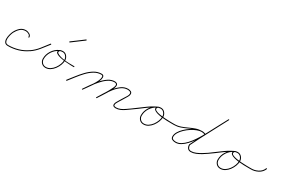

<svg xmlns="http://www.w3.org/2000/svg" viewBox="62 -1403 3333 2276"><g transform="rotate(30 1729.0 -265.0)"><path d="M233 -201Q227 -201 227 -207Q227 -228 206 -239Q185 -250 168 -250Q123 -251 93.5 -223.5Q64 -196 45 -159Q38 -145 30.5 -119Q23 -93 21.5 -66.5Q20 -40 30 -21.5Q40 -3 69 -3Q138 -3 203 -22.5Q268 -42 325 -82Q329 -85 333 -80Q336 -76 331 -72Q273 -31 206.5 -11Q140 9 69 9Q36 9 22.5 -11Q9 -31 9.5 -60Q10 -89 18 -118Q26 -147 35 -165Q55 -205 87.5 -234Q120 -263 168 -262Q190 -261 214.5 -247Q239 -233 239 -207Q239 -201 233 -201Z M325 -81Q376 -117 416 -167.5Q456 -218 494 -268Q498 -272 503 -269Q507 -265 504 -260Q465 -210 424.5 -159Q384 -108 331 -71Q327 -67 323 -72Q320 -77 325 -81Z M629 -252Q631 -247 626 -244Q577 -221 546 -173Q515 -125 515 -71Q515 -42 534 -21.5Q553 -1 583 -1Q614 -1 641 -18.5Q668 -36 688.5 -64Q709 -92 720.5 -123.5Q732 -155 732 -183Q732 -209 714 -231.5Q696 -254 668 -254Q657 -254 643 -251Q629 -248 625 -236Q621 -224 629.5 -217Q638 -210 647 -206Q678 -191 717 -185Q756 -179 796 -178Q836 -177 870 -177Q876 -177 876 -171Q876 -165 870 -165Q859 -165 827.5 -166Q796 -167 756.5 -170.5Q717 -174 681.5 -182Q646 -190 625.5 -204Q605 -218 613 -240Q619 -257 636 -261.5Q653 -266 668 -266Q701 -266 722.5 -240Q744 -214 744 -183Q744 -152 731.5 -118.5Q719 -85 697 -55.5Q675 -26 646 -7.5Q617 11 583 11Q548 11 525.5 -13Q503 -37 503 -71Q503 -129 536 -180Q569 -231 621 -255Q626 -257 629 -252Z M676 -396Q673 -401 677 -405Q717 -434 756 -463.5Q795 -493 834 -522Q839 -525 843 -521Q846 -516 842 -512Q765 -455 685 -395Q680 -392 676 -396Z M871 8Q901 -29 936.5 -75.5Q972 -122 1013 -165Q1054 -208 1100.5 -235.5Q1147 -263 1199 -263Q1232 -263 1232 -229Q1232 -204 1217 -171.5Q1202 -139 1179.5 -105Q1157 -71 1134 -40Q1111 -9 1096 13Q1093 18 1088 15Q1083 12 1086 7Q1101 -15 1123 -45Q1145 -75 1167.5 -108.5Q1190 -142 1205 -173.5Q1220 -205 1220 -229Q1220 -251 1199 -251Q1149 -251 1104 -223.5Q1059 -196 1019 -153.5Q979 -111 944.5 -65.5Q910 -20 881 16Q877 20 872 17Q868 13 871 8ZM1086 7Q1110 -28 1141.5 -73.5Q1173 -119 1210.5 -162.5Q1248 -206 1291 -234.5Q1334 -263 1380 -263Q1397 -263 1409.5 -254Q1422 -245 1422 -227Q1422 -207 1406 -173.5Q1390 -140 1367.5 -103Q1345 -66 1323.5 -33.5Q1302 -1 1292 15Q1289 21 1284 17Q1279 14 1282 9Q1289 -2 1304 -25.5Q1319 -49 1337 -78Q1355 -107 1371.5 -136.5Q1388 -166 1399 -190Q1410 -214 1410 -227Q1410 -240 1401 -245.5Q1392 -251 1380 -251Q1336 -251 1294.5 -222.5Q1253 -194 1216.5 -151.5Q1180 -109 1149.5 -64.5Q1119 -20 1096 13Q1093 18 1088 15Q1083 12 1086 7ZM1283 18Q1278 14 1282 9Q1304 -26 1332.5 -73Q1361 -120 1395.5 -163.5Q1430 -207 1471 -236Q1512 -265 1560 -265Q1579 -265 1598 -256.5Q1617 -248 1617 -225Q1617 -205 1604 -184Q1591 -163 1581 -146Q1571 -129 1560.5 -112Q1550 -95 1539 -78Q1539 -78 1539 -78Q1539 -78 1539 -78Q1539 -78 1539 -78Q1539 -78 1539 -78Q1532 -65 1523 -50Q1514 -35 1514 -20Q1514 -8 1524 -5Q1534 -2 1543 -2Q1574 -2 1602.5 -15Q1631 -28 1657 -46.5Q1683 -65 1708 -82Q1712 -85 1716 -80Q1719 -76 1714 -72Q1689 -54 1662 -35Q1635 -16 1605.5 -3Q1576 10 1543 10Q1528 10 1515 3.5Q1502 -3 1502 -20Q1502 -37 1511 -53.5Q1520 -70 1529 -84Q1529 -84 1529 -84Q1529 -84 1529 -84Q1529 -84 1529 -84Q1529 -84 1529 -84Q1539 -101 1549.5 -118.5Q1560 -136 1571 -153Q1580 -167 1592.5 -187Q1605 -207 1605 -225Q1605 -242 1589 -247.5Q1573 -253 1560 -253Q1515 -253 1475 -224.5Q1435 -196 1401.5 -152.5Q1368 -109 1340.5 -63.5Q1313 -18 1292 16Q1288 21 1283 18Z M1708 -82Q1769 -125 1832 -173.5Q1895 -222 1963 -255Q1968 -257 1971 -252Q1973 -247 1968 -244Q1901 -211 1838.5 -163Q1776 -115 1714 -72Q1710 -69 1706 -74Q1703 -78 1708 -82ZM1971 -252Q1973 -247 1968 -244Q1919 -221 1888 -173Q1857 -125 1857 -71Q1857 -42 1876 -21.5Q1895 -1 1925 -1Q1956 -1 1983 -18.5Q2010 -36 2030.5 -64Q2051 -92 2062.5 -123.5Q2074 -155 2074 -183Q2074 -209 2056 -231.5Q2038 -254 2010 -254Q1999 -254 1985 -251Q1971 -248 1967 -236Q1960 -218 1981 -206.5Q2002 -195 2037.5 -189Q2073 -183 2111 -180.5Q2149 -178 2178.5 -177.5Q2208 -177 2216 -177Q2222 -177 2228.5 -177Q2235 -177 2242 -177Q2248 -177 2248 -171Q2248 -165 2242 -165Q2233 -165 2207 -165Q2181 -165 2146 -166Q2111 -167 2074.5 -171Q2038 -175 2008.5 -183.5Q1979 -192 1963.5 -205.5Q1948 -219 1955 -240Q1961 -257 1978 -261.5Q1995 -266 2010 -266Q2043 -266 2064.5 -240Q2086 -214 2086 -183Q2086 -152 2073.5 -118.5Q2061 -85 2039 -55.5Q2017 -26 1988 -7.5Q1959 11 1925 11Q1890 11 1867.5 -13Q1845 -37 1845 -71Q1845 -129 1878 -180Q1911 -231 1963 -255Q1968 -257 1971 -252Z M2236 -171Q2236 -177 2242 -177Q2286 -177 2326.5 -191Q2367 -205 2406 -223.5Q2445 -242 2485 -256Q2525 -270 2568 -270Q2599 -270 2623 -256Q2628 -253 2625 -248Q2622 -243 2617 -246Q2596 -258 2568 -258Q2525 -258 2485 -244Q2445 -230 2406 -211.5Q2367 -193 2326.5 -179Q2286 -165 2242 -165Q2236 -165 2236 -171ZM2625 -248Q2622 -243 2617 -246Q2596 -258 2568 -258Q2542 -258 2507.5 -245Q2473 -232 2438 -209.5Q2403 -187 2373 -158.5Q2343 -130 2324.5 -99.5Q2306 -69 2306 -41Q2306 -18 2324 -11Q2342 -4 2360 -4Q2361 -4 2362 -4Q2397 -4 2430.5 -25Q2464 -46 2494.5 -79.5Q2525 -113 2551.5 -152Q2578 -191 2599 -228Q2620 -265 2634 -292Q2634 -292 2634 -292Q2634 -292 2634 -292Q2634 -292 2634 -292Q2634 -292 2634 -292Q2667 -355 2701 -418.5Q2735 -482 2769 -546Q2772 -551 2777 -548Q2782 -545 2779 -540Q2746 -477 2712 -413.5Q2678 -350 2644 -286Q2644 -286 2644 -286Q2644 -286 2644 -286Q2644 -286 2644 -286Q2644 -286 2644 -286Q2630 -258 2608 -220Q2586 -182 2559 -142.5Q2532 -103 2500.5 -69Q2469 -35 2434 -13.5Q2399 8 2362 8Q2361 8 2360 8Q2336 8 2315 -2Q2294 -12 2294 -41Q2294 -71 2313 -103.5Q2332 -136 2363 -165.5Q2394 -195 2431 -219Q2468 -243 2504 -256.5Q2540 -270 2568 -270Q2599 -270 2623 -256Q2628 -253 2625 -248ZM2777 -548Q2782 -546 2779 -540Q2716 -418 2650.5 -296.5Q2585 -175 2525 -51Q2525 -51 2526 -52Q2526 -53 2526 -53Q2526 -30 2537.5 -14Q2549 2 2574 2Q2604 2 2638 -12.5Q2672 -27 2703.5 -46.5Q2735 -66 2759 -82Q2763 -85 2767 -80Q2770 -76 2765 -72Q2741 -55 2708.5 -35Q2676 -15 2641 -0.5Q2606 14 2574 14Q2544 14 2529 -5.5Q2514 -25 2514 -53Q2514 -53 2514 -55Q2514 -56 2514 -56Q2574 -180 2639.5 -301.5Q2705 -423 2769 -546Q2771 -551 2777 -548Z M2759 -82Q2820 -125 2883 -173.5Q2946 -222 3014 -255Q3019 -257 3022 -252Q3024 -247 3019 -244Q2952 -211 2889.5 -163Q2827 -115 2765 -72Q2761 -69 2757 -74Q2754 -78 2759 -82ZM3022 -252Q3024 -247 3019 -244Q2970 -221 2939 -173Q2908 -125 2908 -71Q2908 -42 2927 -21.5Q2946 -1 2976 -1Q3007 -1 3034 -18.5Q3061 -36 3081.5 -64Q3102 -92 3113.5 -123.5Q3125 -155 3125 -183Q3125 -209 3107 -231.5Q3089 -254 3061 -254Q3050 -254 3036 -251Q3022 -248 3018 -236Q3011 -218 3032 -206.5Q3053 -195 3088.5 -189Q3124 -183 3162 -180.5Q3200 -178 3229.5 -177.5Q3259 -177 3267 -177Q3273 -177 3279.5 -177Q3286 -177 3293 -177Q3299 -177 3299 -171Q3299 -165 3293 -165Q3284 -165 3258 -165Q3232 -165 3197 -166Q3162 -167 3125.5 -171Q3089 -175 3059.5 -183.5Q3030 -192 3014.5 -205.5Q2999 -219 3006 -240Q3012 -257 3029 -261.5Q3046 -266 3061 -266Q3094 -266 3115.5 -240Q3137 -214 3137 -183Q3137 -152 3124.5 -118.5Q3112 -85 3090 -55.5Q3068 -26 3039 -7.5Q3010 11 2976 11Q2941 11 2918.5 -13Q2896 -37 2896 -71Q2896 -129 2929 -180Q2962 -231 3014 -255Q3019 -257 3022 -252Z M3287 -171Q3287 -177 3293 -177Q3339 -176 3383.5 -198.5Q3428 -221 3446 -266Q3449 -272 3454 -270Q3460 -267 3458 -262Q3438 -213 3390.5 -188.5Q3343 -164 3293 -165Q3287 -165 3287 -171Z"/></g></svg>

Font: FRB American Cursive Guidelines Thin
Style: Italic
Weight: 100
Italic angle: -25°
Version: Version 2.0;Modular Font Editor K font №1